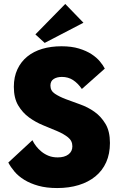

<svg xmlns="http://www.w3.org/2000/svg" viewBox="-20 -944 598 971"><path d="M269 7Q215 7 174 -4.5Q133 -16 103 -34.5Q73 -53 53.5 -76Q34 -99 22 -122L144 -235Q151 -220 162.5 -205Q174 -190 190 -177Q206 -164 226 -156Q246 -148 272 -148Q306 -148 326 -163Q346 -178 346 -204Q346 -232 324 -249.5Q302 -267 269 -281Q236 -295 198 -310.5Q160 -326 127 -350Q94 -374 72 -411Q50 -448 50 -505Q50 -555 68 -593.5Q86 -632 118 -658Q150 -684 194 -697Q238 -710 291 -710Q342 -710 379.5 -698.5Q417 -687 443 -670Q469 -653 485.5 -633Q502 -613 510 -597L394 -494Q374 -523 349.5 -539Q325 -555 293 -555Q268 -555 251.5 -544.5Q235 -534 235 -511Q235 -485 257.5 -470Q280 -455 313 -442.5Q346 -430 385.5 -416Q425 -402 458 -378.5Q491 -355 513.5 -317.5Q536 -280 536 -221Q536 -166 517 -123.5Q498 -81 462.5 -52Q427 -23 378 -8Q329 7 269 7ZM402 -829 206 -727 159 -770 310 -924Z"/></svg>

Font: Tilda Sans Black
Style: Regular
Weight: 900
Designer: ParaType Ltd
Foundry: ParaType Ltd
Version: Version 1.009